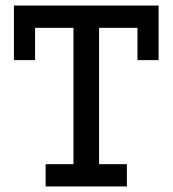

<svg xmlns="http://www.w3.org/2000/svg" viewBox="-20 -670 620 690"><path d="M436 0H144V-80H244V-570H106V-454H30V-650H550V-454H474V-570H336V-80H436Z"/></svg>

Font: Graduate
Style: Regular
Weight: 400
Version: Version 1.001